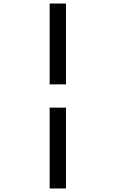

<svg xmlns="http://www.w3.org/2000/svg" viewBox="-20 -845 656 1090"><path d="M262 -366V-825H354.5V-366ZM262 225V-234H354.5V225Z"/></svg>

Font: Overpass Mono Light Medium
Style: Regular
Weight: 500
Monospace: yes
Version: Version 4.000